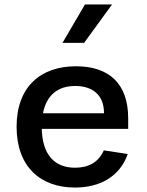

<svg xmlns="http://www.w3.org/2000/svg" viewBox="-20 -830 660 862"><path d="M54.5 -261C54.5 -81.5 161.5 12 316.5 12C426.5 12 517.5 -35.5 553.5 -138.5L446 -155C422.5 -101 376.5 -77 317 -77C224 -77 170.5 -136 167.5 -251.5H555.5V-299C555.5 -455 469 -532.5 321 -532.5C161.5 -532.5 54.5 -439.5 54.5 -261ZM260.5 -637.5 361.5 -810H483L357.5 -637.5ZM173 -321.5C189 -404.5 241.5 -444 317.5 -444C393 -444 447 -406 447 -321.5Z"/></svg>

Font: Monaspace Neon Medium
Style: Regular
Weight: 500
Designer: Riley Cran & the Lettermatic Team
Foundry: Lettermatic
Version: Version 1.200 (Monaspace Neon)